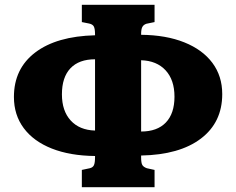

<svg xmlns="http://www.w3.org/2000/svg" viewBox="-20 -750 984 800"><path d="M321 30V-42L354 -49Q367 -52 371.5 -62Q376 -72 376 -96V-100Q272 -101 196 -131Q120 -161 79 -216Q38 -271 38 -346Q38 -464 127 -531.5Q216 -599 376 -603V-606Q376 -630 371 -639.5Q366 -649 351 -652L321 -658V-730H624V-658L590 -651Q578 -647 573 -637.5Q568 -628 568 -608V-605Q672 -604 748 -573.5Q824 -543 865 -488Q906 -433 906 -358Q906 -240 817 -172.5Q728 -105 568 -102V-94Q568 -71 573 -62.5Q578 -54 592 -49L624 -42V30ZM376 -206V-503Q309 -503 273.5 -465.5Q238 -428 238 -357Q238 -288 274.5 -248Q311 -208 376 -206ZM568 -202Q635 -202 671 -239.5Q707 -277 707 -347Q707 -417 670 -457Q633 -497 568 -499Z"/></svg>

Font: Literata 12pt ExtraBold
Style: Regular
Weight: 800
Designer: Latin by Veronika Burian and Jose Scaglione. Greek by Irene Vlachou. Cyrillic by Vera Evstafieva.
Foundry: TypeTogether
Version: Version 3.002